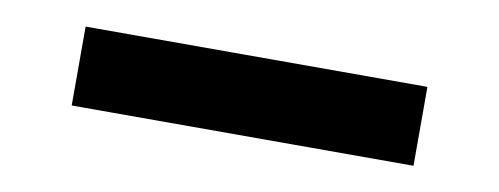

<svg xmlns="http://www.w3.org/2000/svg" viewBox="-28 -462 676 260"><g transform="rotate(10 310.0 -332.0)"><path d="M75 -277.5H545V-386H75Z"/></g></svg>

Font: Monaspace Argon SemiBold
Style: Regular
Weight: 600
Designer: Riley Cran & the Lettermatic Team
Foundry: Lettermatic
Version: Version 1.000 (Monaspace Argon)